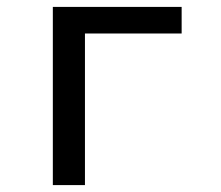

<svg xmlns="http://www.w3.org/2000/svg" viewBox="-20 -536 640 556"><path d="M133 0V-516H506V-439H226V0Z"/></svg>

Font: IBM Plex Mono Text
Style: Regular
Weight: 450
Designer: Mike Abbink, Paul van der Laan, Pieter van Rosmalen
Foundry: Bold Monday
Version: Version 2.000